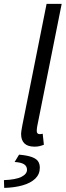

<svg xmlns="http://www.w3.org/2000/svg" viewBox="-63 -732 333 974"><path d="M112.5 12Q77.6 12 60.9 -4.5Q44.1 -21.1 44.1 -51.2Q44.1 -59.9 45.8 -70.2Q47.5 -80.5 49.6 -92.7L173.3 -712.4H249.9L125.4 -89.2Q124.4 -81.5 123.9 -76.7Q123.4 -71.8 123.4 -67.7Q123.4 -51.5 138.9 -51.5Q141.9 -51.5 144.8 -52Q147.6 -52.5 153.6 -53.5L159.6 2.3Q149.3 6.4 138 9.2Q126.6 12 112.5 12ZM-41.7 221.2 -43 181.8Q17.6 179.4 45.8 165.1Q74 150.8 74 129.2Q74 111.3 59.3 101.5Q44.5 91.7 11.2 89.8L33.7 52.5Q77.1 56.4 99.8 65.2Q122.4 73.9 130.7 87.1Q139 100.2 139 118.9Q139 151.7 116 174.1Q92.9 196.4 52 208.1Q11 219.9 -41.7 221.2Z"/></svg>

Font: Source Sans Variable
Style: Italic
Weight: 200
Italic angle: -11°
Designer: Paul D. Hunt
Foundry: Adobe Systems Incorporated
Version: Version 3.006;hotconv 1.0.111;makeotfexe 2.5.65597